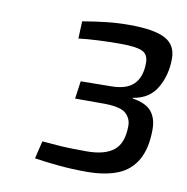

<svg xmlns="http://www.w3.org/2000/svg" viewBox="-57 -829 521 534"><g transform="rotate(10 203.5 -562.5)"><path d="M267 -774Q337 -774 368.5 -757.5Q400 -741 400 -702Q400 -656 379 -619.5Q358 -583 312 -576V-574Q350 -568 365.5 -549Q381 -530 381 -499Q381 -446 362.5 -413Q344 -380 308.5 -365.5Q273 -351 220 -351Q180 -351 142.5 -354.5Q105 -358 73 -363L85 -413Q108 -411 128 -409.5Q148 -408 168.5 -407.5Q189 -407 211 -407Q262 -407 287.5 -427.5Q313 -448 313 -497Q313 -517 298.5 -531Q284 -545 239 -546H154L161 -596L246 -597Q290 -597 310.5 -617.5Q331 -638 331 -678Q331 -702 313.5 -710Q296 -718 252 -718Q220 -718 188.5 -716.5Q157 -715 134 -712L136 -761Q171 -767 203 -770.5Q235 -774 267 -774Z"/></g></svg>

Font: Exo 2
Style: Italic
Weight: 400
Italic angle: -8°
Designer: Natanael Gama
Foundry: Natanael Gama
Version: Version 2.010